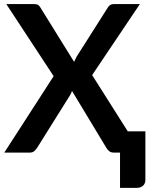

<svg xmlns="http://www.w3.org/2000/svg" viewBox="-20 -743 738 935"><path d="M602.1 -103.5H688V133.3Q688 150.9 676.3 161.6Q664.6 171.9 645.5 171.9H564.5V0H533.7Q520 0 511.7 -6.8Q503.4 -13.7 498 -22.9L330.6 -300.3Q327.6 -290.5 320.8 -278.8L160.6 -22.9Q153.8 -13.2 147 -7.3Q138.7 0 126.5 0H1L241.2 -372.1L10.7 -723.1H144.5Q158.7 -723.1 165 -719.7Q170.4 -716.3 176.3 -707L340.8 -441.9Q344.2 -450.2 353 -466.8L503.9 -704.6Q508.8 -713.4 516.1 -718.3Q523.4 -723.1 532.7 -723.1H661.1L428.7 -377.4Z"/></svg>

Font: Lato-SemiBold
Style: Bold
Weight: 500
Designer: Lukasz Dziedzic with Adam Twardoch and Botio Nikoltchev
Foundry: tyPoland Lukasz Dziedzic
Version: ""